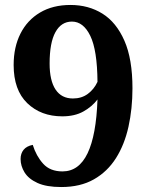

<svg xmlns="http://www.w3.org/2000/svg" viewBox="-20 -744 599 774"><path d="M227 10Q167 10 131 -6.5Q95 -23 79 -49Q63 -75 63 -103Q63 -125 75 -140Q87 -155 112 -160Q126 -115 154 -84Q182 -53 232 -53Q298 -53 333 -126Q368 -199 373 -343Q351 -314 316 -294.5Q281 -275 231 -275Q145 -275 90 -328Q35 -381 35 -482Q35 -554 62.5 -608.5Q90 -663 141.5 -693.5Q193 -724 264 -724Q337 -724 393 -689Q449 -654 481.5 -580Q514 -506 514 -388Q514 -306 498 -233.5Q482 -161 447.5 -106.5Q413 -52 358.5 -21Q304 10 227 10ZM274 -347Q309 -347 334 -365.5Q359 -384 373 -414Q372 -542 344 -599.5Q316 -657 270 -657Q227 -657 203.5 -614.5Q180 -572 180 -488Q180 -419 204 -383Q228 -347 274 -347Z"/></svg>

Font: Noto Serif NP Hmong
Style: Regular
Weight: 400
Designer: Dalton Maag Ltd
Foundry: Dalton Maag Ltd
Version: Version 1.001